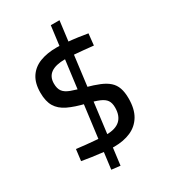

<svg xmlns="http://www.w3.org/2000/svg" viewBox="-222 -908 1004 1139"><g transform="rotate(-30 280.0 -338.5)"><path d="M257.7 126.3 198.2 119.3 254.3 -318.1 312.8 -307.9ZM261.1 -374 316.2 -802.5H375.7L320.2 -364.8ZM281.9 10.1Q251.5 10.1 212.5 6.1Q173.5 2 135.2 -3.7Q96.9 -9.4 68.6 -14.3L78.2 -91.8Q106.2 -88.2 143 -84.4Q179.8 -80.6 215.7 -77.9Q251.5 -75.2 276.5 -75.2Q340.2 -75.2 371.4 -103.9Q402.6 -132.6 402.6 -189.3Q402.6 -220.3 390.1 -238.8Q377.6 -257.3 347.9 -269.8Q318.2 -282.4 267.1 -294.5Q196.4 -311.4 150.9 -333.3Q105.4 -355.2 83.9 -391.2Q62.4 -427.1 62.4 -486.1Q62.4 -551.5 89.4 -592.3Q116.5 -633.2 165.1 -652.1Q213.7 -670.9 279.2 -670.9Q309 -670.9 347.3 -667.4Q385.5 -664 422.4 -658.9Q459.2 -653.9 485.7 -649L477.3 -570.2Q448.4 -573.2 412 -576.9Q375.5 -580.5 341.8 -583Q308 -585.5 288 -585.5Q224 -585.5 191.4 -562.6Q158.9 -539.6 158.9 -493.1Q158.9 -458.7 173.3 -439.3Q187.6 -419.9 221 -407.5Q254.3 -395.2 310.8 -380.6Q361.6 -366.9 397.6 -352Q433.6 -337.2 456 -317.1Q478.5 -297.1 488.8 -267.6Q499.1 -238.1 499.1 -196Q499.1 -123.6 471.9 -78.3Q444.6 -32.9 395.8 -11.4Q346.9 10.1 281.9 10.1Z"/></g></svg>

Font: Titillium Web SemiBold
Style: Regular
Weight: 600
Designer: Mohamed Gaber, Accademia di Belle Arti di Urbino
Foundry: Kief Type Foundry, Accademia di Belle Arti di Urbino
Version: Version 3.000; ttfautohint (v1.8.4)